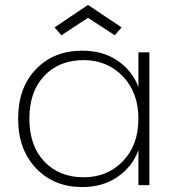

<svg xmlns="http://www.w3.org/2000/svg" viewBox="-20 -757 713 785"><path d="M54.2 -272Q54.2 -398.9 127.2 -474.4Q200.2 -549.8 315.9 -549.8Q401.9 -549.8 461.9 -508.1Q522 -466.3 545.9 -400.9V-543H590.8V0H545.9V-143.1Q522.5 -77.1 461.9 -34.7Q401.4 7.8 315.9 7.8Q200.7 7.8 127.4 -68.8Q54.2 -145.5 54.2 -272ZM545.9 -272Q545.9 -378.9 482.2 -445.1Q418.5 -511.2 321.8 -511.2Q222.2 -511.2 161.1 -447Q100.1 -382.8 100.1 -272Q100.1 -161.1 161.1 -96.7Q222.2 -32.2 321.8 -32.2Q418.9 -32.2 482.4 -97.9Q545.9 -163.6 545.9 -272ZM339.8 -736.8 477.1 -645 449.2 -612.8 339.8 -684.1 231 -612.8 203.1 -645Z"/></svg>

Font: SVN-Poppins ExtraLight
Style: Regular
Weight: 200
Designer: Ninad Kale (Devanagari), Jonny Pinhorn (Latin)
Foundry: Indian Type Foundry
Version: Version 3.002 2017